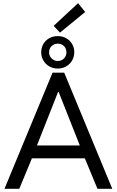

<svg xmlns="http://www.w3.org/2000/svg" viewBox="-20 -1170 724 1190"><path d="M305.7 -719.7H377.9L675.8 0H584L505.9 -188.5H177.7L99.6 0H7.8ZM235.4 -845.7Q235.4 -874.5 248.8 -897.5Q262.2 -920.4 285.6 -933.3Q309.1 -946.3 337.9 -946.3Q366.2 -946.3 389.9 -933.3Q413.6 -920.4 427 -897.5Q440.4 -874.5 440.4 -845.7Q440.4 -818.4 427 -795.2Q413.6 -772 390.1 -758.5Q366.7 -745.1 337.9 -745.1Q309.1 -745.1 285.6 -758.5Q262.2 -772 248.8 -795.2Q235.4 -818.4 235.4 -845.7ZM391.6 -845.7Q391.6 -869.6 376.5 -884.5Q361.3 -899.4 337.9 -899.4Q315.4 -899.4 299.8 -884.3Q284.2 -869.1 284.2 -845.7Q284.2 -823.7 300 -807.9Q315.9 -792 337.9 -792Q361.3 -792 376.5 -807.6Q391.6 -823.2 391.6 -845.7ZM312.5 -1009.8 463.9 -1150.4 507.8 -1095.7 351.6 -967.8ZM474.6 -268.6 343.8 -599.6H339.8L209 -268.6Z"/></svg>

Font: Reddit Sans Vanilla
Style: Regular
Weight: 400
Designer: Stephen Hutchings
Foundry: Reddit
Version: Version 1.013